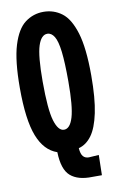

<svg xmlns="http://www.w3.org/2000/svg" viewBox="-88 -680 526 871"><g transform="rotate(-10 175.0 -244.0)"><path d="M265 144Q199 146 164.5 116Q130 86 128 6Q69 -14 40 -88.5Q11 -163 11 -310Q11 -436 32.5 -506Q54 -576 91.5 -604Q129 -632 176 -632Q223 -632 260 -604.5Q297 -577 318.5 -507Q340 -437 340 -311Q340 -205 326 -138.5Q312 -72 287 -38Q262 -4 227 5Q229 32 238.5 43Q248 54 265 54L311 51L309 144ZM176 -89Q204 -89 218.5 -138Q233 -187 233 -301Q233 -389 227 -439Q221 -489 208 -510Q195 -531 176 -531Q148 -531 133 -485Q118 -439 118 -321Q118 -192 133.5 -140.5Q149 -89 176 -89Z"/></g></svg>

Font: Inconsolata ExtraCondensed Black
Style: Regular
Weight: 900
Width: 2
Monospace: yes
Designer: Raph Levien, Cyreal, Brenton Simpson
Foundry: Raph Levien, Cyreal, Google
Version: Version 3.001; ttfautohint (v1.8.2.53-6de2)